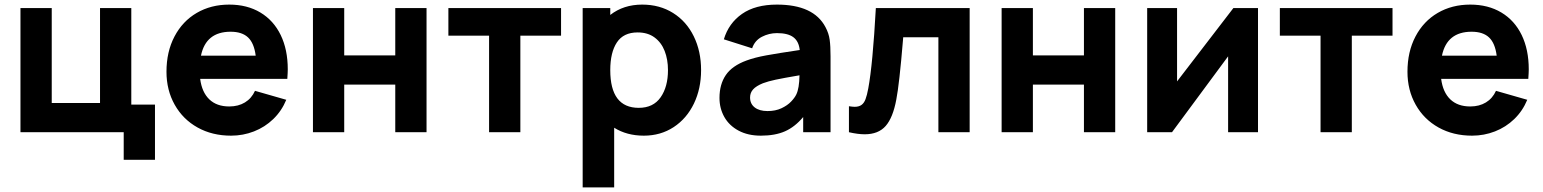

<svg xmlns="http://www.w3.org/2000/svg" viewBox="-20 -575 6709 835"><path d="M654 120H518V0H69V-540H205V-127H415V-540H551V-120H654Z M850.5 -232Q858 -174 890.2 -143Q922.5 -112 977 -112Q1016.5 -112 1045.2 -129.5Q1074 -147 1089 -180L1225 -141Q1205 -92.5 1168.5 -57.2Q1132 -22 1084.5 -3.5Q1037 15 985 15Q903 15 839.2 -20.5Q775.5 -56 739.8 -119.5Q704 -183 704 -263Q704 -350 738.8 -416.2Q773.5 -482.5 835.5 -518.8Q897.5 -555 977 -555Q1055 -555 1112.5 -520.5Q1170 -486 1200.8 -422.5Q1231.5 -359 1231.5 -273.5Q1231.5 -260 1229.5 -232ZM854 -333H1092Q1085 -387.5 1058.8 -412.2Q1032.5 -437 983 -437Q875.5 -437 854 -333Z M1477 0H1341V-540H1477V-334H1699V-540H1835V0H1699V-207H1477Z M2243 0H2107V-420H1930V-540H2420V-420H2243Z M3029 -270Q3029 -189.5 2997.8 -124.5Q2966.5 -59.5 2909.8 -22.2Q2853 15 2780 15Q2706 15 2651 -19.5V240H2514V-540H2634V-510Q2691.5 -555 2773 -555Q2849 -555 2907.2 -518.5Q2965.5 -482 2997.2 -417Q3029 -352 3029 -270ZM2885 -270Q2885 -316.5 2870.5 -353.5Q2856 -390.5 2826.5 -412.2Q2797 -434 2753 -434Q2691.5 -434 2662.8 -390.5Q2634 -347 2634 -270Q2634 -106 2758 -106Q2821 -106 2853 -151.8Q2885 -197.5 2885 -270Z M3592 -330V0H3473V-66Q3437 -23 3394 -4Q3351 15 3289 15Q3233 15 3192.2 -6.8Q3151.5 -28.5 3130.2 -66Q3109 -103.5 3109 -149Q3109 -208 3136.5 -248.5Q3164 -289 3227 -312Q3262 -325 3312.5 -334.2Q3363 -343.5 3458 -357.5Q3454 -395.5 3430.2 -413.2Q3406.5 -431 3359 -431Q3324.5 -431 3293.5 -415Q3262.5 -399 3251 -365L3128 -404Q3149 -474 3207 -514.5Q3265 -555 3359 -555Q3518.5 -555 3570 -457Q3584.5 -430 3588.2 -402.2Q3592 -374.5 3592 -330ZM3457 -247.5Q3386.5 -235.5 3353.5 -228.5Q3320.5 -221.5 3298 -213Q3268.5 -201 3255.2 -186.2Q3242 -171.5 3242 -151Q3242 -123.5 3262.2 -107.8Q3282.5 -92 3318 -92Q3352.5 -92 3378.5 -104.2Q3404.5 -116.5 3420.2 -133Q3436 -149.5 3443 -164Q3456 -190.5 3457 -247.5Z M3672 -113Q3688 -110.5 3697 -110.5Q3715.5 -110.5 3726.8 -118.8Q3738 -127 3744.2 -143.8Q3750.5 -160.5 3756 -190Q3775.5 -294.5 3789 -540H4197V0H4061V-413H3908L3907 -400.5Q3891 -208 3878 -142Q3863.5 -63.5 3831.8 -27.2Q3800 9 3740.5 9Q3711 9 3672 0Z M4472 0H4336V-540H4472V-334H4694V-540H4830V0H4694V-207H4472Z M5344 -540H5451V0H5321V-330L5077 0H4969V-540H5099V-221Z M5859 0H5723V-420H5546V-540H6036V-420H5859Z M6247.5 -232Q6255 -174 6287.2 -143Q6319.5 -112 6374 -112Q6413.5 -112 6442.2 -129.5Q6471 -147 6486 -180L6622 -141Q6602 -92.5 6565.5 -57.2Q6529 -22 6481.5 -3.5Q6434 15 6382 15Q6300 15 6236.2 -20.5Q6172.5 -56 6136.8 -119.5Q6101 -183 6101 -263Q6101 -350 6135.8 -416.2Q6170.5 -482.5 6232.5 -518.8Q6294.5 -555 6374 -555Q6452 -555 6509.5 -520.5Q6567 -486 6597.8 -422.5Q6628.5 -359 6628.5 -273.5Q6628.5 -260 6626.5 -232ZM6251 -333H6489Q6482 -387.5 6455.8 -412.2Q6429.5 -437 6380 -437Q6272.5 -437 6251 -333Z"/></svg>

Font: Hauora ExtraBold
Style: Regular
Weight: 800
Designer: Wayne Shih
Foundry: WCYS
Version: Version 1.001